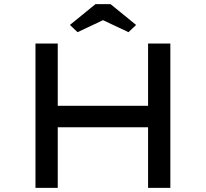

<svg xmlns="http://www.w3.org/2000/svg" viewBox="-20 -911 998 931"><path d="M698 0V-700H806V0ZM152 0V-700H260V0ZM199 -294V-398H746V-294ZM356 -755 319 -790 443 -891H516L640 -790L603 -755L465 -820H494Z"/></svg>

Font: Lexend Mega
Style: Regular
Weight: 400
Designer: Bonnie Shaver-Troup, Thomas Jockin
Foundry: Lexend
Version: Version 1.007